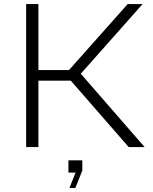

<svg xmlns="http://www.w3.org/2000/svg" viewBox="-20 -720 749 940"><path d="M315 125H350L320 200H349L383 115V65H315ZM108 0H168V-325H326.7L610 0H688L375.5 -359L678 -700H605L317.8 -377H168V-700H108Z"/></svg>

Font: Resamitz
Style: Regular
Weight: 500
Designer: gluk
Foundry: gluk
Version: Version 0.047